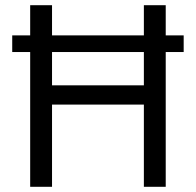

<svg xmlns="http://www.w3.org/2000/svg" viewBox="-20 -718 753 738"><path d="M533 -316H180V0H96V-518H27V-582H96V-698H180V-582H533V-698H617V-582H686V-518H617V0H533ZM533 -390V-518H180V-390Z"/></svg>

Font: IBM Plex Sans
Style: Regular
Weight: 400
Designer: Mike Abbink, Paul van der Laan, Pieter van Rosmalen
Foundry: Bold Monday
Version: Version 3.005